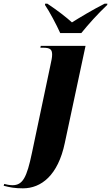

<svg xmlns="http://www.w3.org/2000/svg" viewBox="-154 -786 605 1046"><path d="M174 -606H289C328 -654 377 -709 430 -759L431 -766H416C347 -731 278 -689 238 -664C208 -691 164 -726 104 -766H92L91 -759C114 -726 155 -649 174 -606ZM-29 240C70 240 162 170 199 -7L312 -536H68L66 -526H81C120 -526 130 -516 130 -488C130 -473 126 -455 121 -432L20 47C-8 181 -30 223 -86 223C-100 223 -122 219 -131 216L-134 226C-100 235 -73 240 -29 240Z"/></svg>

Font: Noto Serif Display SemiCondensed ExtraBold
Style: Italic
Weight: 800
Width: 4
Italic angle: -12°
Designer: Monotype Design Team
Foundry: Monotype Imaging Inc.
Version: Version 2.009